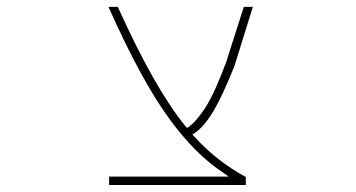

<svg xmlns="http://www.w3.org/2000/svg" viewBox="-20 -564 1040 561"><path d="M298.8 -23.4V-47.9H648.4L634.8 -57.6Q550.8 -112.3 475.6 -215.8Q393.6 -327.1 296.9 -543.9H324.2Q432.6 -303.7 523.4 -193.4L526.4 -190.4L530.3 -192.4Q553.7 -209 581.1 -251Q607.4 -293 640.6 -381.8L692.4 -543.9H718.8L665 -371.1Q629.9 -283.2 602.5 -237.3Q575.2 -192.4 546.9 -173.8L542 -170.9L545.9 -167Q611.3 -93.8 698.2 -46.9V-23.4Z"/></svg>

Font: Mgen+ 1m thin
Style: Regular
Weight: 100
Designer: [Source Han Sans]
Ryoko NISHIZUKA  (kana & ideographs); Paul D. Hunt (Latin, Greek & Cyrillic); Wenlong ZHANG  (bopomofo
Version: Version 1.059.20150602